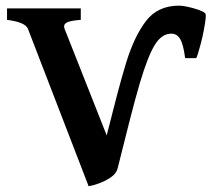

<svg xmlns="http://www.w3.org/2000/svg" viewBox="-20 -645 769 680"><path d="M357.9 -165.5Q376.5 -239.7 393.6 -304.9Q410.6 -370.1 427.2 -424.3Q456.1 -517.6 497.6 -571.3Q539.1 -625 614.3 -625Q626.5 -625 645.3 -620.8Q664.1 -616.7 681.4 -610.8Q698.7 -605 706.1 -598.6Q710 -595.7 708.3 -579.1Q706.5 -562.5 702.1 -539.3Q697.8 -516.1 691.9 -493.4Q686 -470.7 681.2 -455.3Q676.3 -439.9 674.3 -439H635.7Q629.4 -488.3 617.9 -507.1Q606.4 -525.9 586.9 -525.9Q552.7 -525.9 528.1 -485.8Q503.4 -445.8 475.1 -350.1Q459 -295.4 439.9 -220.7Q420.9 -146 396.5 -48.3Q392.1 -30.3 372.3 -16.8Q352.5 -3.4 330.1 4.6Q307.6 12.7 293.9 14.6L79.1 -542.5Q74.2 -555.2 54.9 -563Q35.6 -570.8 4.9 -574.7V-615.2H266.1V-574.7Q227.5 -571.8 215.6 -564.7Q203.6 -557.6 208.5 -543.5Z"/></svg>

Font: Gentium Book Plus
Style: Bold
Weight: 700
Designer: Victor Gaultney, Annie Olsen, Iska Routamaa, Becca Hirsbrunner
Foundry: SIL International
Version: Version 6.101